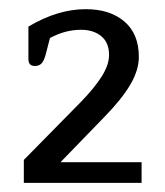

<svg xmlns="http://www.w3.org/2000/svg" viewBox="-20 -789 359 419"><path d="M32 -390V-440L156 -566Q187 -598 202.5 -623Q218 -648 218 -669Q218 -696 201 -710Q184 -724 157 -724Q122 -724 89 -706L81 -675Q77 -658 71.5 -651.5Q66 -645 56 -645Q42 -645 42 -660V-731Q106 -769 167 -769Q220 -769 251.5 -742Q283 -715 283 -665Q283 -636 264.5 -604.5Q246 -573 208 -534L112 -435H289V-390Z"/></svg>

Font: Maitree Medium
Style: Regular
Weight: 500
Designer: CadsonDemak Team
Foundry: CadsonDemak
Version: Version 1.010